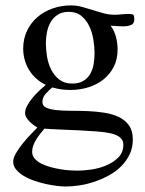

<svg xmlns="http://www.w3.org/2000/svg" viewBox="-20 -471 530 703"><path d="M471.7 -399.4Q471.7 -384.3 459.5 -379.4Q447.3 -374.5 431.6 -374.5Q418.9 -374.5 406.2 -375.5Q393.6 -376.5 384.8 -377Q398.9 -358.4 404.8 -335.4Q410.6 -312.5 410.6 -290Q410.6 -253.4 396.2 -225.8Q381.8 -198.2 357.9 -179.4Q334 -160.6 302.7 -151.1Q271.5 -141.6 237.8 -141.6Q221.2 -141.6 204.6 -143.8Q188 -146 171.4 -150.9Q158.7 -140.6 147 -127.4Q135.3 -114.3 135.3 -97.7Q135.3 -83 149.4 -76.7Q163.6 -70.3 186.8 -67.9Q210 -65.4 239.7 -65.4Q269.5 -65.4 300.8 -64.2Q332 -63 361.8 -58.3Q391.6 -53.7 414.8 -42.7Q438 -31.7 452.1 -12Q466.3 7.8 466.3 40Q466.3 69.3 455.1 93.3Q443.8 117.2 424.8 136.7Q405.8 156.2 380.6 170.2Q355.5 184.1 328.1 193.6Q300.8 203.1 272.9 207.5Q245.1 211.9 220.7 211.9Q208.5 211.9 189.2 209.7Q169.9 207.5 148.7 202.9Q127.4 198.2 106 190.9Q84.5 183.6 67.4 173.3Q50.3 163.1 39.3 150.1Q28.3 137.2 28.3 120.6Q28.3 107.4 38.8 89.4Q49.3 71.3 63.7 53.7Q78.1 36.1 93 20.5Q107.9 4.9 116.7 -3.9Q110.4 -7.8 102.8 -13.4Q95.2 -19 88.1 -26.1Q81.1 -33.2 76.4 -41Q71.8 -48.8 71.8 -57.1Q71.8 -70.3 80.1 -85.2Q88.4 -100.1 100.3 -114.3Q112.3 -128.4 125.2 -140.4Q138.2 -152.3 147.9 -160.2Q128.9 -168.9 113.3 -182.9Q97.7 -196.8 86.9 -214.1Q76.2 -231.4 70.6 -251.5Q64.9 -271.5 64.9 -292.5Q64.9 -329.1 79.1 -358.6Q93.3 -388.2 117.4 -408.7Q141.6 -429.2 173.1 -440.2Q204.6 -451.2 239.3 -451.2Q260.3 -451.2 280.3 -445.8Q300.3 -440.4 319.8 -434.1Q339.4 -427.7 359.1 -422.4Q378.9 -417 399.4 -417Q412.1 -417 424.8 -418.5Q437.5 -419.9 450.2 -419.9Q462.9 -419.9 467.3 -417.5Q471.7 -415 471.7 -399.4ZM326.2 -276.9Q326.2 -298.8 322 -325.2Q317.9 -351.6 307.1 -374.5Q296.4 -397.5 278.1 -412.6Q259.8 -427.7 231.4 -427.7Q207.5 -427.7 191.4 -417.2Q175.3 -406.7 165.8 -390.6Q156.2 -374.5 152.1 -353.8Q147.9 -333 147.9 -313.5Q147.9 -290.5 152.1 -264.6Q156.2 -238.8 167.2 -216.6Q178.2 -194.3 197 -179.7Q215.8 -165 244.1 -165Q269 -165 284.9 -174.6Q300.8 -184.1 310.1 -200Q319.3 -215.8 322.8 -235.8Q326.2 -255.9 326.2 -276.9ZM431.6 58.6Q431.6 49.3 427.5 42Q423.3 34.7 416.7 30Q410.2 25.4 401.6 22.2Q393.1 19 384.8 17.1Q366.2 12.7 334.5 10.3Q302.7 7.8 267.6 6.1Q232.4 4.4 198.7 3.2Q165 2 142.6 0Q135.7 7.8 128.2 17.6Q120.6 27.3 113.5 38.3Q106.4 49.3 102.1 61Q97.7 72.8 97.7 84.5Q97.7 99.1 107.2 109.9Q116.7 120.6 131.6 128.2Q146.5 135.7 165.3 140.9Q184.1 146 202.4 148.9Q220.7 151.9 237.1 152.8Q253.4 153.8 264.2 153.8Q285.6 153.8 314.5 149.7Q343.3 145.5 369.4 134.5Q395.5 123.5 413.6 105.2Q431.6 86.9 431.6 58.6Z"/></svg>

Font: Kitab
Style: Regular
Weight: 400
Designer: SIL International
Foundry: Khaled Hosny
Version: Version 1.000